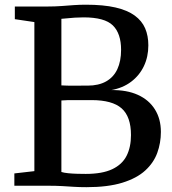

<svg xmlns="http://www.w3.org/2000/svg" viewBox="-20 -770 713 796"><path d="M122.5 -60.5V-678.5L41.5 -690.5V-743H178Q208.5 -743 235 -745Q261.5 -747 286.2 -748.8Q311 -750.5 336 -750.5Q409 -750.5 458.8 -739Q508.5 -727.5 538.5 -705.5Q568.5 -683.5 581.8 -652.5Q595 -621.5 595 -582Q595 -534.5 576.5 -495.8Q558 -457 523.5 -431Q489 -405 441 -396.5Q505.5 -397.5 551.5 -376.8Q597.5 -356 622.2 -316.5Q647 -277 647 -223Q647 -177.5 632 -136.2Q617 -95 582 -63Q547 -31 487.2 -12.5Q427.5 6 338.5 6Q309.5 6 286.5 4.5Q263.5 3 238 1.5Q212.5 0 176 0H39.5V-51ZM234.5 -416Q244.5 -415.5 259 -415Q273.5 -414.5 289.2 -414.8Q305 -415 319.2 -415Q333.5 -415 343 -415Q389 -415 420 -432.5Q451 -450 466.5 -483.2Q482 -516.5 482 -563.5Q482 -631 448 -664.5Q414 -698 326.5 -698Q307.5 -698 289.8 -696.8Q272 -695.5 257.5 -694Q243 -692.5 234.5 -692ZM234.5 -57Q245.5 -53.5 263.2 -51.8Q281 -50 300.5 -49.5Q320 -49 335.5 -49Q404 -49 445.2 -68.5Q486.5 -88 504.8 -124Q523 -160 523 -210Q523 -286.5 484.2 -320.8Q445.5 -355 359.5 -355Q347 -355 329.8 -354.8Q312.5 -354.5 294 -354.8Q275.5 -355 260 -354.8Q244.5 -354.5 234.5 -353.5Z"/></svg>

Font: Merriweather Light 18pt Medium
Style: Regular
Weight: 500
Version: Version 2.100